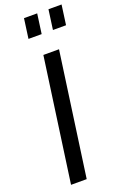

<svg xmlns="http://www.w3.org/2000/svg" viewBox="-184 -1040 713 1095"><g transform="rotate(-20 173.0 -492.5)"><path d="M140 0H45L150 -750H245ZM101.5 -865 118 -985H198L181.5 -865ZM250 -865 266.5 -985H346L329.5 -865Z"/></g></svg>

Font: Mohave Light Medium
Style: Italic
Weight: 500
Italic angle: -8°
Version: Version 2.003